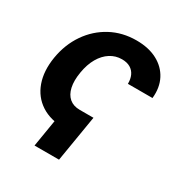

<svg xmlns="http://www.w3.org/2000/svg" viewBox="-163 -662 895 941"><g transform="rotate(30 284.0 -191.0)"><path d="M346.7 -104.5 303.2 157.7H164.6L208 -104.5ZM250 11.2Q169.9 11.2 116.7 -23.4Q63.5 -58.1 41.5 -120.1Q19.5 -182.1 32.7 -263.2Q46.4 -344.7 89.1 -406.7Q131.8 -468.8 196.5 -503.7Q261.2 -538.6 340.8 -538.6Q409.7 -538.6 458.5 -512.7Q507.3 -486.8 531.2 -440.7Q555.2 -394.5 548.8 -333H409.7Q410.2 -359.9 400.9 -380.1Q391.6 -400.4 372.6 -411.6Q353.5 -422.9 325.2 -422.9Q289.1 -422.9 259.3 -403.8Q229.5 -384.8 209 -349.4Q188.5 -314 180.2 -264.2Q171.9 -214.8 179.7 -179Q187.5 -143.1 210.2 -123.8Q232.9 -104.5 269 -104.5Z"/></g></svg>

Font: Inter 24pt
Style: Bold Italic
Weight: 700
Italic angle: -9.3988°
Version: Version 4.001;git-66647c0bb